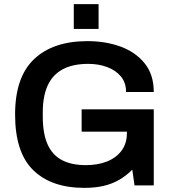

<svg xmlns="http://www.w3.org/2000/svg" viewBox="-20 -897 834 929"><path d="M388 12Q229 12 141 -73.5Q53 -159 53 -343Q53 -524 145 -611Q237 -698 403 -698Q491 -698 563.5 -671.5Q636 -645 680 -590.5Q724 -536 724 -452H590Q590 -497 565 -527Q540 -557 498.5 -572.5Q457 -588 407 -588Q333 -588 284 -562Q235 -536 211 -484Q187 -432 187 -353V-332Q187 -251 210 -199Q233 -147 279.5 -122.5Q326 -98 395 -98Q454 -98 498.5 -116Q543 -134 568.5 -168.5Q594 -203 594 -253V-260H375V-368H724V0H631L620 -76Q590 -46 556 -26.5Q522 -7 481 2.5Q440 12 388 12ZM337 -757V-877H457V-757Z"/></svg>

Font: Archivo Variable SemiBold
Style: Regular
Weight: 600
Designer: Hector Gatti
Foundry: Omnibus-Type
Version: Version 2.001